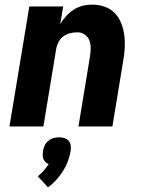

<svg xmlns="http://www.w3.org/2000/svg" viewBox="-20 -548 640 832"><path d="M21 0 107 -520H254L241 -444Q252 -462 267 -478.5Q282 -495 300 -506.5Q318 -518 338.5 -523Q359 -528 379 -528Q408 -528 433.5 -519Q459 -510 477 -491.5Q495 -473 505 -448Q515 -423 518.5 -396Q522 -369 520.5 -341Q519 -313 514 -285L467 0H320L370 -304Q373 -322 373 -340Q373 -358 367 -373.5Q361 -389 347 -398.5Q333 -408 315 -408Q299 -408 283 -404Q267 -400 253.5 -389.5Q240 -379 232.5 -363.5Q225 -348 223 -333L168 0ZM188 264 144 216Q158 205 169.5 191.5Q181 178 191 163Q183 160 177 154Q171 148 168 140.5Q165 133 165 124.5Q165 116 166 107Q168 95 173.5 83Q179 71 189 62.5Q199 54 211.5 50.5Q224 47 236 47Q248 47 259.5 50.5Q271 54 278 62.5Q285 71 286.5 83Q288 95 286 107Q282 129 274 151Q266 173 253 193.5Q240 214 223.5 232Q207 250 188 264Z"/></svg>

Font: Iosevka Heavy Extended
Style: Italic
Weight: 900
Width: 7
Italic angle: -9°
Monospace: yes
Designer: Belleve Invis
Foundry: Belleve Invis
Version: Version 32.5.0; ttfautohint (v1.8.4)